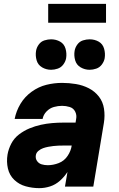

<svg xmlns="http://www.w3.org/2000/svg" viewBox="-20 -968 616 996"><path d="M184 8Q212 8 240 -1Q268 -10 291 -30.5Q314 -51 330 -76L317 0H464L519 -331Q525 -368 519.5 -404Q514 -440 493 -467Q472 -494 441 -510Q410 -526 374 -532Q338 -538 302 -538Q261 -538 220.5 -528Q180 -518 144 -492Q108 -466 86 -429Q64 -392 56 -351H201Q205 -373 221.5 -390Q238 -407 259.5 -413Q281 -419 302 -419Q322 -419 341.5 -413Q361 -407 370 -389Q379 -371 375 -351L372 -332H310Q280 -332 250.5 -329.5Q221 -327 191.5 -320.5Q162 -314 133 -302Q104 -290 78.5 -270.5Q53 -251 38.5 -223Q24 -195 19 -166Q13 -129 21 -94Q29 -59 54 -35Q79 -11 113.5 -1.5Q148 8 184 8ZM228 -111Q211 -111 196 -115.5Q181 -120 172 -133Q163 -146 166 -163Q168 -176 179.5 -185.5Q191 -195 204 -199.5Q217 -204 230.5 -206.5Q244 -209 257 -210.5Q270 -212 283.5 -212.5Q297 -213 310 -213H352Q348 -185 330.5 -159Q313 -133 284.5 -122Q256 -111 228 -111ZM445 -606Q462 -606 479.5 -612Q497 -618 508.5 -633.5Q520 -649 523 -666Q527 -691 520 -715.5Q513 -740 492 -752Q471 -764 445 -764Q428 -764 410.5 -758.5Q393 -753 381.5 -737.5Q370 -722 367 -704Q363 -679 370 -655Q377 -631 398.5 -618.5Q420 -606 445 -606ZM245 -606Q262 -606 279.5 -612Q297 -618 308.5 -633.5Q320 -649 323 -666Q327 -691 320 -715.5Q313 -740 292 -752Q271 -764 245 -764Q228 -764 210.5 -758.5Q193 -753 181.5 -737.5Q170 -722 167 -704Q163 -679 170 -655Q177 -631 198.5 -618.5Q220 -606 245 -606ZM230 -850H530V-948H230Z"/></svg>

Font: Iosevka Sparkle Heavy Oblique
Style: Regular
Weight: 900
Italic angle: -9°
Designer: Belleve Invis
Foundry: Belleve Invis
Version: Version 4.5.0; ttfautohint (v1.8.3)